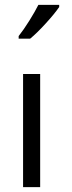

<svg xmlns="http://www.w3.org/2000/svg" viewBox="-20 -764 293 784"><path d="M144 0H74.2V-461.9H144ZM56.2 -616.7Q76.7 -642.6 99.9 -679.7Q123 -716.8 136.7 -744.1H221.7V-735.4Q203.1 -708 166.5 -668Q129.9 -627.9 103 -606H56.2Z"/></svg>

Font: XL-Viking
Style: Regular
Weight: 400
Foundry: Ascender Corporation
Version: Version 1.10 March 23, 2015